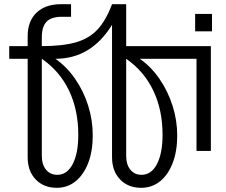

<svg xmlns="http://www.w3.org/2000/svg" viewBox="-20 -720 1078 916"><path d="M647 -439.5Q701 -401.5 741 -343.5Q781 -285.5 803.2 -215.8Q825.5 -146 825.5 -73.5Q825.5 1 804 57.2Q782.5 113.5 743.8 144.8Q705 176 653.5 176Q591 176 552.8 136Q514.5 96 514.5 30V-601.5Q414.5 -439.5 244.5 -439.5Q298.5 -401.5 338.5 -343.8Q378.5 -286 400.5 -216.5Q422.5 -147 422.5 -74Q422.5 1 401 57Q379.5 113 341 144.5Q302.5 176 251 176Q188.5 176 150.2 136Q112 96 112 30V-439.5H24V-500H112V-547.5Q112 -619 154.2 -659.5Q196.5 -700 270.5 -700H319V-640H275.5Q225 -640 202.2 -616.5Q179.5 -593 179.5 -542V-500Q279 -500 342.5 -518.2Q406 -536.5 446 -580Q486 -623.5 514.5 -700H582V-500H986V0H917.5V-439.5ZM911 -653.5H991.5V-570.5H911ZM582 -439.5V23.5Q582 65 601.8 89.5Q621.5 114 655.5 114Q702 114 728.8 62.8Q755.5 11.5 755.5 -77Q755.5 -195.5 711.2 -288Q667 -380.5 582 -439.5ZM179.5 -439.5V23.5Q179.5 65 199.5 89.5Q219.5 114 253.5 114Q300 114 326.8 62.8Q353.5 11.5 353.5 -77Q353.5 -195.5 309.2 -288Q265 -380.5 179.5 -439.5Z"/></svg>

Font: Overused Grotesk Book
Style: Regular
Weight: 375
Version: Version 0.004